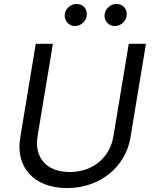

<svg xmlns="http://www.w3.org/2000/svg" viewBox="-20 -952 781 985"><path d="M640.6 -727.3 561.8 -252.8C544.7 -146.3 458.8 -69.6 337.4 -69.6C215.9 -69.6 155.5 -146.3 172.6 -252.8L251.4 -727.3H163.4L83.8 -245.7C58.9 -96.6 152 12.8 323.2 12.8C494.3 12.8 624.3 -96.6 649.1 -245.7L728.7 -727.3ZM312.5 -880.7C307.9 -848 332.4 -818.2 363.6 -818.2C394.9 -818.2 420.5 -842.3 424.7 -869.3C430.4 -904.8 407.7 -931.8 372.2 -931.8C345.2 -931.8 316.8 -910.5 312.5 -880.7ZM517 -880.7C511.4 -846.6 536.9 -818.2 568.2 -818.2C599.4 -818.2 625 -842.3 629.3 -869.3C634.9 -904.8 612.2 -931.8 576.7 -931.8C549.7 -931.8 522 -910.5 517 -880.7Z"/></svg>

Font: Magic Ui Pro
Style: Italic
Weight: 400
Italic angle: -9.39999°
Designer: Stefan Endress, Andreas Faust
Version: Version 1.000;FEAKit 1.0